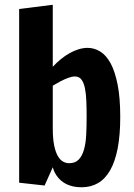

<svg xmlns="http://www.w3.org/2000/svg" viewBox="-20 -770 561 803"><path d="M60.1 -5.9V-732.4L200.7 -750V-490.7Q216.8 -508.3 234.9 -522.9Q252.9 -537.6 271.5 -547.9Q290 -558.1 309.1 -564Q328.1 -569.8 346.2 -569.8Q374 -569.8 398.9 -554.7Q423.8 -539.6 442.4 -505.6Q460.9 -471.7 471.9 -416.5Q482.9 -361.3 482.9 -281.2Q482.9 -205.1 472.2 -149.7Q461.4 -94.2 440.7 -57.9Q419.9 -21.5 389.9 -4.2Q359.9 13.2 321.3 13.2Q301.8 13.2 286.4 9.8Q271 6.3 258.8 0.5Q246.6 -5.4 237.5 -12.9Q228.5 -20.5 222.2 -28.3Q207 -46.9 200.7 -70.3L166.5 5.9ZM200.7 -234.4Q200.7 -190.4 206.5 -161.9Q212.4 -133.3 222.2 -116.9Q231.9 -100.6 244.1 -94Q256.3 -87.4 269 -87.4Q294.9 -87.4 309.6 -103Q324.2 -118.7 331.5 -145.3Q338.9 -171.9 340.6 -207Q342.3 -242.2 342.3 -281.2Q342.3 -316.9 341.1 -347.7Q339.8 -378.4 335.2 -401.1Q330.6 -423.8 320.8 -437Q311 -450.2 293.5 -450.2Q280.8 -450.2 264.6 -444.1Q248.5 -438 234.4 -430.7Q217.8 -421.9 200.7 -411.6Z"/></svg>

Font: Francois One
Style: Regular
Weight: 400
Designer: Vernon Adams
Foundry: vernon adams
Version: Version 1.000